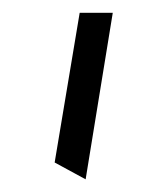

<svg xmlns="http://www.w3.org/2000/svg" viewBox="-20 -790 261 300"><path d="M113.8 -509.8 65.4 -536.1 104.5 -770H156.2Z"/></svg>

Font: Pinar-DS2-FD Medium
Style: Regular
Weight: 500
Designer: Amin Abedi
Version: Version 3.000